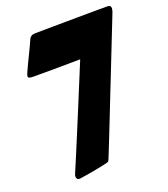

<svg xmlns="http://www.w3.org/2000/svg" viewBox="-141 -810 851 973"><g transform="rotate(-20 285.0 -323.5)"><path d="M554.7 -646 446.8 -372.1Q425.3 -317.9 403.8 -263.2Q382.3 -208.5 363.3 -160.2Q344.2 -111.8 329.1 -73.7Q314 -35.6 305.7 -15.1Q298.3 2.4 294.9 12Q291.5 21.5 288.8 26.1Q286.1 30.8 283 32.2Q279.8 33.7 273.4 35.2Q254.9 39.6 234.9 43.7Q214.8 47.9 195.3 51.3Q175.8 54.7 157.7 57.6Q139.6 60.5 125 62.5Q123.5 63 120.1 63Q111.8 63 107.9 58.1Q104 53.2 104 45.9Q104 38.6 108.4 28.8Q113.3 17.6 125.5 -11.2Q137.7 -40 154.3 -79.8Q170.9 -119.6 190.4 -166.5Q210 -213.4 229.5 -260.7L330.1 -504.9L231 -503.9Q210.9 -503.9 189.7 -503.7Q168.5 -503.4 148.4 -503.4Q128.4 -503.4 110.6 -503.4Q92.8 -503.4 79.6 -503.4Q64.9 -503.4 57.4 -505.4Q49.8 -507.3 49.8 -514.2Q49.8 -520.5 52.7 -526.9Q55.7 -533.2 55.7 -534.2Q64.9 -555.2 74.2 -574.5Q83.5 -593.8 92.5 -612.3Q101.6 -630.9 110.6 -649.9Q119.6 -668.9 128.9 -689.9Q129.9 -690.9 130.1 -692.1Q130.4 -693.4 131.3 -694.3Q139.6 -703.6 147.7 -705.3Q155.8 -707 162.1 -707Q215.8 -707.5 257.1 -708Q298.3 -708.5 331.5 -708.7Q364.7 -709 391.8 -709.2Q418.9 -709.5 444.3 -709.7Q469.7 -710 495.4 -710Q521 -710 551.3 -710Q569.8 -710 569.8 -694.3Q569.8 -686.5 565.9 -674.8Q562 -663.1 554.7 -646Z"/></g></svg>

Font: Carter One
Style: Regular
Weight: 400
Designer: vernon adams
Foundry: vernon adams
Version: Version 1.000